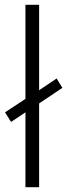

<svg xmlns="http://www.w3.org/2000/svg" viewBox="-20 -780 280 800"><path d="M86 0H143V-349L240 -414L216 -453L143 -404V-760H86V-368L1 -312L26 -272L86 -312Z"/></svg>

Font: Noto Sans Malayalam Light
Style: Regular
Weight: 300
Designer: Jelle Bosma - Monotype Design Team
Foundry: Monotype Imaging Inc.
Version: Version 2.104